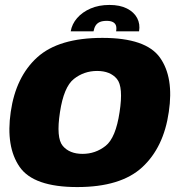

<svg xmlns="http://www.w3.org/2000/svg" viewBox="-20 -753 740 778"><path d="M293 5Q469.5 5 556.5 -75.5Q643.5 -156 664 -299.5Q685 -439.5 628.2 -519.5Q571.5 -599.5 395 -599.5Q218 -599.5 131 -520.8Q44 -442 23.5 -299.5Q3 -158.5 59.5 -76.8Q116 5 293 5ZM314.5 -129.5Q261.5 -129.5 234.2 -162Q207 -194.5 223 -298.5Q238.5 -401 279.5 -433.2Q320.5 -465.5 373.5 -465.5Q426.5 -465.5 453.5 -433.5Q480.5 -401.5 464.5 -298.5Q449 -194.5 408 -162Q367 -129.5 314.5 -129.5ZM423.5 -733Q380.5 -733 347 -718.5Q313.5 -704 292.5 -679.8Q271.5 -655.5 266.5 -626H359Q361.5 -640 367.5 -649.5Q373.5 -659 384.5 -663.8Q395.5 -668.5 412.5 -668.5Q427.5 -668.5 437 -663.8Q446.5 -659 449.8 -649.8Q453 -640.5 450.5 -626H543.5Q548.5 -655.5 535.8 -679.8Q523 -704 494.5 -718.5Q466 -733 423.5 -733Z"/></svg>

Font: Anybody UltraCondensed Thin ExtraBold
Style: Italic
Weight: 800
Italic angle: -10°
Version: Version 1.111